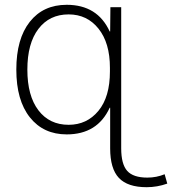

<svg xmlns="http://www.w3.org/2000/svg" viewBox="-20 -550 717 800"><path d="M258 -530Q386 -530 437 -419H439L440 -520H485V68Q485 134 510 162Q535 190 594 190Q632 190 666 176L677 215Q635 230 591 230Q512 230 475.5 191.5Q439 153 439 68V-101H437Q386 10 258 10Q161 10 104.5 -61Q48 -132 48 -260Q48 -388 104 -459Q160 -530 258 -530ZM266 -30Q342 -30 390 -88Q438 -146 438 -252V-268Q438 -371 390.5 -430.5Q343 -490 266 -490Q186 -490 140 -429.5Q94 -369 94 -260Q94 -151 140 -90.5Q186 -30 266 -30Z"/></svg>

Font: Mplus 1p Light
Style: Regular
Weight: 300
Version: Version 1.061